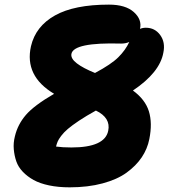

<svg xmlns="http://www.w3.org/2000/svg" viewBox="-20 -761 740 823"><path d="M278.8 42Q230 42 190.4 33.7Q150.9 25.4 124 10.5Q97.2 -4.4 77.6 -24.9Q58.1 -45.4 49.8 -69.6Q41.5 -93.8 39.1 -121.1Q36.6 -148.4 43.9 -176.8Q55.7 -227.1 90.8 -268.1Q126 -309.1 211.9 -358.9Q84 -435.1 112.8 -563Q132.8 -648.4 215.6 -694.8Q298.3 -741.2 446.8 -741.2Q518.1 -741.2 553.7 -709.2Q589.4 -677.2 580.1 -637.2Q591.3 -642.1 605 -642.1Q644 -642.1 666.7 -610.8Q689.5 -579.6 680.2 -535.2Q665 -450.2 549.8 -373Q602.5 -334.5 618.2 -283.9Q633.8 -233.4 620.1 -165Q611.8 -122.6 587.4 -86.4Q563 -50.3 522.7 -21Q482.4 8.3 419.7 25.1Q356.9 42 278.8 42ZM286.1 -529.8Q282.7 -509.8 309.6 -489.3Q336.4 -468.8 387.2 -448.2Q457 -485.4 487.5 -515.9Q518.1 -546.4 534.2 -581.1Q518.6 -574.2 500 -574.2Q295.4 -580.1 286.1 -529.8ZM443.8 -200.2Q455.6 -255.9 391.1 -287.1Q349.6 -264.2 318.8 -243.7Q288.1 -223.1 270.8 -208.3Q253.4 -193.4 242.2 -178.5Q231 -163.6 227.1 -154.1Q223.1 -144.5 220.2 -132.8Q248 -128.9 286.1 -128.9Q429.2 -128.9 443.8 -200.2Z"/></svg>

Font: Shantell Sans Irregular
Style: Italic
Weight: 800
Italic angle: -11.31°
Designer: Stephen Nixon, Anya Danilova, Shantell Martin
Foundry: Arrow Type
Version: Version 1.006;[9816181b4]